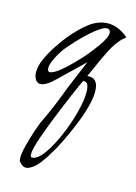

<svg xmlns="http://www.w3.org/2000/svg" viewBox="-86 -273 431 608"><g transform="rotate(15 129.5 30.5)"><path d="M59 285Q47 285 36 270Q34 268 34 258Q34 244 40 220Q46 196 54 171.5Q62 147 68 133Q81 107 94.5 75Q108 43 122 5L161 -88L110 -39L82 -12Q53 17 34 17Q26 17 21 11Q12 0 12 -16Q12 -37 23 -61Q34 -85 49 -107.5Q64 -130 76 -145Q106 -182 134.5 -203Q163 -224 194 -224Q226 -224 258 -198L259 -197Q259 -194 254 -191Q252 -189 250.5 -188Q249 -187 248 -186Q231 -169 216 -140.5Q201 -112 184 -72L172 -46Q209 -50 209 -4Q209 17 201 47Q193 77 179.5 109.5Q166 142 151.5 172Q137 202 123 223Q117 235 101.5 255Q86 275 70 282Q64 285 59 285ZM54 -27Q76 -27 143 -99Q158 -116 170 -131.5Q182 -147 192 -162Q210 -191 204 -202Q201 -208 194 -208Q184 -208 166 -195Q148 -182 128 -162.5Q108 -143 89 -121Q71 -101 58.5 -76.5Q46 -52 46 -38Q46 -27 54 -27ZM70 249Q92 248 119 203Q137 173 151.5 136Q166 99 174.5 64Q183 29 183 5Q183 -32 163 -27Q139 26 116.5 81Q94 136 79 178.5Q64 221 64 239Q64 249 70 249Z"/></g></svg>

Font: Allison
Style: Regular
Weight: 400
Designer: Robert E. Leuschke
Foundry: Robert E. Leuschke
Version: Version 1.010; ttfautohint (v1.8.3)